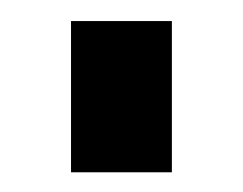

<svg xmlns="http://www.w3.org/2000/svg" viewBox="-20 -704 235 186"><path d="M48.8 -683.6H146.5V-537.1H48.8Z"/></svg>

Font: BabelStone Runic Byrhtferth
Style: Regular
Weight: 400
Designer: Andrew West
Foundry: BabelStone
Version: Version 7.004;November 9, 2023